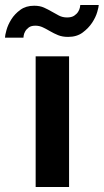

<svg xmlns="http://www.w3.org/2000/svg" viewBox="-82 -750 416 770"><path d="M61 0V-524H195V0ZM191 -602Q168 -602 151 -609Q134 -616 119.5 -624.5Q105 -633 90.5 -640Q76 -647 60 -647Q43 -647 33.5 -640Q24 -633 19 -624Q14 -615 13 -607.5Q12 -600 12 -599H-62Q-62 -608 -56 -629.5Q-50 -651 -36.5 -672.5Q-23 -694 -0.5 -710.5Q22 -727 55 -727Q78 -727 94.5 -719.5Q111 -712 125.5 -703.5Q140 -695 154.5 -687.5Q169 -680 187 -680Q205 -680 215.5 -687Q226 -694 231.5 -703Q237 -712 238.5 -720Q240 -728 240 -730H314Q314 -723 308 -702Q302 -681 287.5 -659Q273 -637 249.5 -619.5Q226 -602 191 -602Z"/></svg>

Font: Oxford Sans
Style: Bold
Weight: 700
Designer: Matt McInerney, Pablo Impallari, Rodrigo Fuenzalida
Foundry: Matt McInerney, Pablo Impallari, Rodrigo Fuenzalida
Version: Version 3.000g; ttfautohint (v1.5) -l 8 -r 28 -G 28 -x 14 -D